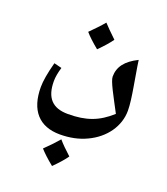

<svg xmlns="http://www.w3.org/2000/svg" viewBox="-149 -638 901 1033"><g transform="rotate(20 302.0 -121.5)"><path d="M283 -382C313 -412 337 -439 353 -462C319 -494 296 -518 281 -534C261 -510 236 -484 206 -454C224 -433 250 -409 283 -382ZM251 117C306 117 357 107 403 85C495 42 552 -39 552 -128C552 -164 545 -210 537 -258C531 -298 518 -365 513 -405C444 -371 412 -329 412 -273C412 -246 451 -178 497 -90C426 -26 359 -1 254 -1C165 -1 123 -47 123 -142C123 -165 128 -192 137 -222L93 -233C76 -170 68 -122 68 -88C68 45 132 117 251 117ZM270 291C301 260 325 233 340 211C309 183 285 159 268 139C244 167 219 193 192 219C209 238 234 262 270 291Z"/></g></svg>

Font: Noto Naskh Arabic UI
Style: Bold
Weight: 700
Designer: Monotype Design Team, David Williams, Mohamad Dakak and Nizar Qandah
Foundry: Monotype Imaging Inc.
Version: Version 2.016